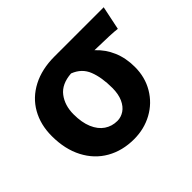

<svg xmlns="http://www.w3.org/2000/svg" viewBox="-118 -670 853 853"><g transform="rotate(-45 308.5 -243.0)"><path d="M447.8 -392.1Q483.9 -358.9 503.2 -313.5Q522.5 -268.1 522.5 -212.4Q522.5 -147.9 492.2 -96.7Q461.9 -45.4 409.4 -16.6Q356.9 12.2 293 12.2Q220.2 12.2 163.8 -20Q107.4 -52.2 75.7 -113Q43.9 -173.8 43.9 -256.3Q43.9 -327.6 75 -382.3Q106 -437 164.6 -467.5Q223.1 -498 302.7 -498H611.8L588.4 -385.7Q558.1 -390.1 447.8 -392.1ZM297.9 -97.7Q320.8 -97.7 341.1 -111.1Q361.3 -124.5 373.5 -151.6Q385.7 -178.7 385.7 -217.3Q385.7 -283.2 367.9 -328.6Q350.1 -374 301.3 -392.6Q238.8 -388.2 209.7 -350.1Q180.7 -312 180.7 -256.3Q180.7 -205.1 195.8 -169.4Q210.9 -133.8 237.5 -115.7Q264.2 -97.7 297.9 -97.7Z"/></g></svg>

Font: Lesson One
Style: Bold
Weight: 700
Designer: But Ko, Victor Gaultney, Annie Olsen, Julie Remington, Don Collingsworth, Eric Hays, Becca Hirsbrunner
Version: Version 1.100